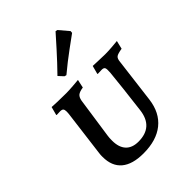

<svg xmlns="http://www.w3.org/2000/svg" viewBox="-220 -879 1001 1001"><g transform="rotate(-45 280.0 -378.5)"><path d="M175 -154Q175 -105 199 -79Q223 -53 269 -53Q378 -53 391 -164Q399 -225 407.5 -303Q416 -381 419 -412Q421 -438 417 -446Q413 -454 398 -454L368 -453L367 -456L379 -501Q389 -501 415.5 -499.5Q442 -498 469 -498Q493 -498 522 -500.5Q551 -503 560 -504L549 -458Q517 -453 507 -445.5Q497 -438 495 -417L464 -168Q453 -82 396.5 -36.5Q340 9 244 9Q163 9 121.5 -26Q80 -61 80 -129V-137Q80 -146 82 -160L114 -412Q115 -418 115 -428Q115 -443 110 -448.5Q105 -454 91 -454L65 -453L64 -456L76 -501Q87 -500 117.5 -499Q148 -498 181 -498Q202 -498 232.5 -500.5Q263 -503 273 -504L263 -458Q236 -454 225 -445Q214 -436 210 -415L177 -188Q175 -176 175 -154ZM248 -564 237 -567 212 -594Q260 -643 308 -696.5Q356 -750 370 -766L381 -764L426 -711L425 -699Q410 -688 356.5 -649Q303 -610 248 -564Z"/></g></svg>

Font: Alegreya SC Medium
Style: Italic
Weight: 500
Italic angle: -7°
Designer: Juan Pablo del Peral
Foundry: Huerta Tipografica
Version: Version 2.007; ttfautohint (v1.6)